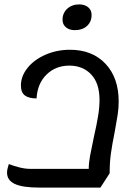

<svg xmlns="http://www.w3.org/2000/svg" viewBox="-20 -827 607 872"><path d="M519 -366Q519 -336 514.5 -306.5Q510 -277 501 -228Q489 -169 483.5 -128.5Q478 -88 478 -40L436 25H160Q83 25 47.5 8.5Q12 -8 12 -43Q12 -58 20 -82Q40 -74 67 -67Q94 -60 119 -60H383Q383 -86 389 -119Q395 -152 406 -203Q419 -260 425.5 -300Q432 -340 432 -373Q432 -449 394 -489Q356 -529 295 -529Q233 -529 191.5 -488.5Q150 -448 146 -380Q111 -380 93 -393.5Q75 -407 75 -439Q75 -481 105 -518.5Q135 -556 186.5 -578.5Q238 -601 298 -601Q399 -601 459 -537.5Q519 -474 519 -366ZM264 -737Q264 -768 285.5 -787.5Q307 -807 340 -807Q365 -807 380.5 -794Q396 -781 396 -759Q396 -728 375 -709Q354 -690 320 -690Q295 -690 279.5 -703Q264 -716 264 -737Z"/></svg>

Font: Lemonada Light
Style: Regular
Weight: 300
Designer: Mohamed Gaber (Arabic) Eduardo Tunni (Latin)
Foundry: Kief Type Foundry
Version: Version 3.006